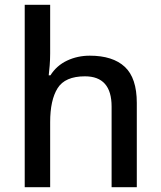

<svg xmlns="http://www.w3.org/2000/svg" viewBox="-20 -780 670 800"><path d="M189 -557Q189 -532 187 -507Q185 -482 183 -466H190Q216 -507 259.5 -527.5Q303 -548 354 -548Q450 -548 500 -501.5Q550 -455 550 -351V0H445V-336Q445 -462 334 -462Q251 -462 220 -412.5Q189 -363 189 -271V0H83V-760H189Z"/></svg>

Font: Noto Sans Tangsa Medium
Style: Regular
Weight: 500
Version: Version 1.504